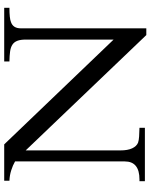

<svg xmlns="http://www.w3.org/2000/svg" viewBox="79 -791 719 917"><g transform="rotate(-90 438.5 -332.5)"><path d="M859.9 -647Q809.1 -647 791.5 -639.6Q761.7 -629.4 761.7 -592.8V6.8H729.5L178.7 -569.3V-116.7Q178.7 -82 188.5 -61Q198.2 -40 215.3 -32.7Q226.6 -28.8 244.9 -27.6Q263.2 -26.4 286.6 -25.9V0H31.7V-25.9H39.6Q126 -25.9 126 -95.7V-620.1Q107.4 -630.9 83.5 -638.4Q59.6 -646 33.7 -647V-671.9H207.5L708 -149.4V-568.8Q708 -593.8 702.1 -609.1Q696.3 -624.5 683.6 -632.8Q670.9 -641.1 651.1 -643.8Q631.3 -646.5 603.5 -647V-671.9H859.9Z"/></g></svg>

Font: HM XNiloofar
Style: Regular
Weight: 400
Designer: Hossein Movahhedian
Version: Version 2.8, 2015